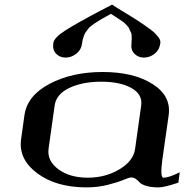

<svg xmlns="http://www.w3.org/2000/svg" viewBox="-20 -812 799 832"><path d="M565.4 -167 591.8 -354.5Q598.6 -403.3 549.3 -430.7Q500 -458 418.9 -458Q337.9 -458 280.8 -431.2Q223.6 -404.3 216.8 -354.5L190.4 -167Q183.6 -115.2 232.9 -78.6Q282.2 -42 360.4 -42Q437.5 -42 498 -78.6Q558.6 -115.2 565.4 -167ZM683.6 -121.1Q672.9 -42 688.5 -42Q711.9 -42 758.8 -65.4L752.9 -20.5Q691.4 0 667 0Q633.8 0 612.8 -6.8Q591.8 -13.7 585 -21.5Q578.1 -29.3 569.3 -36.1Q560.5 -43 547.9 -43Q540 -43 514.2 -32.2Q488.3 -21.5 445.8 -10.7Q403.3 0 354.5 0Q223.6 0 141.6 -61Q59.6 -122.1 71.3 -208L85.9 -312.5Q97.7 -397.5 194.8 -448.7Q292 -500 424.8 -500Q558.6 -500 640.6 -448.2Q722.7 -396.5 710.9 -312.5ZM460.9 -752Q458 -750 441.4 -741.2Q424.8 -732.4 421.9 -730.5Q418.9 -728.5 405.8 -720.7Q392.6 -712.9 389.6 -710.4Q386.7 -708 376.5 -700.7Q366.2 -693.4 363.3 -688.5Q360.4 -683.6 354 -675.8Q347.7 -668 345.2 -661.1Q342.8 -654.3 339.8 -645Q336.9 -635.7 335.9 -625Q332 -595.7 310.5 -579.1Q289.1 -562.5 264.6 -562.5Q239.3 -562.5 223.1 -579.1Q207 -595.7 210.9 -625Q213.9 -648.4 261.7 -679.2Q309.6 -710 413.1 -764.6Q448.2 -782.2 465.8 -792Q481.4 -781.2 504.9 -767.1Q528.3 -752.9 543 -744.1Q557.6 -735.4 576.2 -723.1Q594.7 -710.9 606 -703.1Q617.2 -695.3 630.4 -685.5Q643.6 -675.8 650.9 -668.5Q658.2 -661.1 664.6 -653.3Q670.9 -645.5 673.3 -638.7Q675.8 -631.8 674.8 -625Q670.9 -595.7 649.9 -579.1Q628.9 -562.5 603.5 -562.5Q579.1 -562.5 562.5 -579.1Q545.9 -595.7 549.8 -625Q550.8 -635.7 550.8 -645Q550.8 -654.3 550.3 -661.1Q549.8 -668 545.4 -675.8Q541 -683.6 539.6 -688.5Q538.1 -693.4 530.8 -700.7Q523.4 -708 521 -710.9Q518.6 -713.9 507.8 -721.2Q497.1 -728.5 493.7 -730.5Q490.2 -732.4 477.5 -741.2Q464.8 -750 460.9 -752Z"/></svg>

Font: okolaks
Style: BoldItalic
Weight: 600
Width: 8
Italic angle: -8°
Version: Version 000.6.0